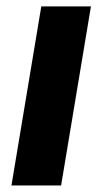

<svg xmlns="http://www.w3.org/2000/svg" viewBox="-20 -565 312 585"><path d="M14.9 0 105.8 -545.5H257.1L166.2 0Z"/></svg>

Font: Karasuma Gothic
Style: Bold Italic
Weight: 700
Italic angle: 9.39998°
Designer: Rasmus Andersson / Ryoko Nishizuka
Foundry: Genbu
Version: Version 1.00